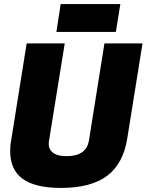

<svg xmlns="http://www.w3.org/2000/svg" viewBox="-20 -913 720 943"><path d="M280 10Q153 10 91.5 -34.5Q30 -79 30 -171Q30 -183 31 -196.5Q32 -210 36 -231L111 -700H298L221 -223Q214 -186 236.5 -166Q259 -146 307 -146Q405 -146 417 -224L493 -700H680L605 -233Q585 -108 505.5 -49Q426 10 280 10ZM257 -756 278 -893H571L549 -756Z"/></svg>

Font: Georama ExtraCondensed Thin ExtraBold
Style: Italic
Weight: 800
Italic angle: -9°
Version: Version 1.001